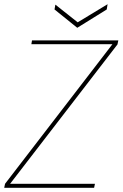

<svg xmlns="http://www.w3.org/2000/svg" viewBox="-27 -892 582 912"><path d="M-7 0 -3 -19 507 -682H122L125 -700H535L531 -681L21 -19H424L420 0ZM484 -872 480 -847 340 -760 232 -847 236 -870 342 -786Z"/></svg>

Font: DM Sans 9pt Thin
Style: Italic
Weight: 250
Italic angle: -10°
Version: Version 4.004;gftools[0.9.30]